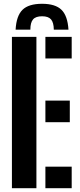

<svg xmlns="http://www.w3.org/2000/svg" viewBox="-20 -995 422 1015"><path d="M43 0V-800H172.5V0ZM220 -686V-800H359V-686ZM220 -349V-463H349V-349ZM220 0V-114H359V0ZM202.5 -975Q131.5 -975 99 -943.2Q66.5 -911.5 62.5 -838H140.5Q140.5 -876 154.8 -892.5Q169 -909 202.5 -909Q235.5 -909 249.8 -892.5Q264 -876 264.5 -838H342Q337.5 -911.5 305 -943.2Q272.5 -975 202.5 -975Z"/></svg>

Font: Big Shoulders Stencil Display ExtraBold
Style: Regular
Weight: 800
Designer: Patric King
Foundry: XO Type Co
Version: Version 1.000